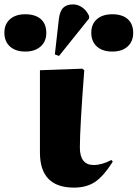

<svg xmlns="http://www.w3.org/2000/svg" viewBox="-129 -841 627 875"><path d="M208 14Q53 14 53 -146Q53 -158 53 -189Q53 -220 53 -260.5Q53 -301 53 -344.5Q53 -388 53 -426Q53 -464 53 -490Q53 -516 53 -521L246 -528L255 -521Q235 -258 235 -169Q235 -89 298 -89Q335 -89 379 -112L385 -104Q342 -37 303.5 -11.5Q265 14 208 14ZM140 -586 121 -593 139 -752Q143 -789 158.5 -805Q174 -821 204 -821Q226 -821 246 -807Q266 -793 277 -768V-757ZM-14 -606Q-58 -606 -83.5 -629Q-109 -652 -109 -692Q-109 -731 -83.5 -753.5Q-58 -776 -14 -776Q32 -776 57 -754Q82 -732 82 -691Q82 -652 56 -629Q30 -606 -14 -606ZM383 -606Q338 -606 312.5 -629Q287 -652 287 -692Q287 -731 312.5 -753.5Q338 -776 383 -776Q428 -776 453 -754Q478 -732 478 -691Q478 -652 452.5 -629Q427 -606 383 -606Z"/></svg>

Font: Literata 72pt ExtraBold
Style: Regular
Weight: 800
Designer: Latin by Veronika Burian and Jose Scaglione. Greek by Irene Vlachou. Cyrillic by Vera Evstafieva.
Foundry: TypeTogether
Version: Version 3.002